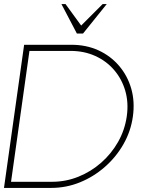

<svg xmlns="http://www.w3.org/2000/svg" viewBox="-30 -919 722 939"><path d="M-10.5 0 88 -700H319Q392 -700 451.5 -672.8Q511 -645.5 552.2 -597.2Q593.5 -549 611.8 -485.8Q630 -422.5 620 -350Q610 -277.5 574 -214.2Q538 -151 483 -102.8Q428 -54.5 360.8 -27.2Q293.5 0 220.5 0ZM24 -30H225Q292 -30 353.5 -54.8Q415 -79.5 465 -123.5Q515 -167.5 547.8 -225.5Q580.5 -283.5 590 -350Q599.5 -416.5 582.8 -474.5Q566 -532.5 528.2 -576.5Q490.5 -620.5 436 -645.2Q381.5 -670 315 -670H114ZM346 -755 270.5 -899H290.5L367 -794L472 -899H492L376 -755Z"/></svg>

Font: Urbanist Thin
Style: Italic
Weight: 100
Italic angle: -8°
Designer: Corey Hu
Foundry: Corey Hu
Version: Version 1.321; ttfautohint (v1.8.4.7-5d5b)